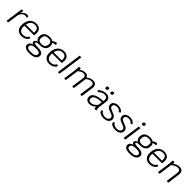

<svg xmlns="http://www.w3.org/2000/svg" viewBox="625 -3098 5607 5607"><g transform="rotate(45 3428.0 -294.5)"><path d="M393 -517Q393 -498 377 -482Q354 -495 313 -495Q247 -495 199 -442Q151 -389 138 -303L96 0H28L105 -550H173L159 -451Q189 -498 235 -527.5Q281 -557 327 -557Q393 -557 393 -517Z M499 -268Q497 -238 497 -222Q497 -139 537 -93.5Q577 -48 649 -48Q711 -48 750 -67.5Q789 -87 816 -132Q824 -146 838 -146Q853 -146 880 -126Q850 -60 789.5 -25Q729 10 646 10Q544 10 485 -51.5Q426 -113 426 -219Q426 -380 500 -470Q574 -560 706 -560Q803 -560 854.5 -509.5Q906 -459 906 -365Q906 -318 898 -268ZM506 -322H838Q841 -342 841 -369Q841 -437 805.5 -471.5Q770 -506 701 -506Q623 -506 573 -459Q523 -412 506 -322Z M1538 -515Q1460 -515 1428 -492Q1458 -454 1458 -403Q1458 -184 1213 -184Q1071 -184 1071 -141Q1071 -120 1109 -110Q1147 -100 1226 -100Q1330 -100 1386.5 -66.5Q1443 -33 1443 28Q1443 111 1372 156.5Q1301 202 1170 202Q1060 202 1001.5 168Q943 134 943 70Q943 22 976.5 -13Q1010 -48 1065 -57V-60Q1039 -67 1024.5 -85Q1010 -103 1010 -128Q1010 -159 1035 -182.5Q1060 -206 1101 -214Q1065 -236 1044.5 -271Q1024 -306 1024 -347Q1024 -452 1085 -506Q1146 -560 1265 -560Q1341 -560 1392 -526Q1421 -550 1453.5 -564.5Q1486 -579 1514 -579Q1545 -579 1545 -550Q1545 -535 1538 -515ZM1387 -403Q1387 -456 1355.5 -481Q1324 -506 1258 -506Q1175 -506 1135 -467.5Q1095 -429 1095 -350Q1095 -240 1221 -240Q1307 -240 1347 -279.5Q1387 -319 1387 -403ZM1015 64Q1015 106 1054 126Q1093 146 1173 146Q1271 146 1321 118.5Q1371 91 1371 37Q1371 -3 1331 -20.5Q1291 -38 1201 -38Q1110 -38 1062.5 -12Q1015 14 1015 64Z M1644 -268Q1642 -238 1642 -222Q1642 -139 1682 -93.5Q1722 -48 1794 -48Q1856 -48 1895 -67.5Q1934 -87 1961 -132Q1969 -146 1983 -146Q1998 -146 2025 -126Q1995 -60 1934.5 -25Q1874 10 1791 10Q1689 10 1630 -51.5Q1571 -113 1571 -219Q1571 -380 1645 -470Q1719 -560 1851 -560Q1948 -560 1999.5 -509.5Q2051 -459 2051 -365Q2051 -318 2043 -268ZM1651 -322H1983Q1986 -342 1986 -369Q1986 -437 1950.5 -471.5Q1915 -506 1846 -506Q1768 -506 1718 -459Q1668 -412 1651 -322Z M2259 -791H2327L2216 0H2148Z M3194 -424Q3194 -415 3192 -395L3137 0H3068L3123 -392Q3125 -412 3125 -421Q3125 -506 3034 -506Q2948 -506 2865 -428Q2865 -420 2863 -404L2807 0H2739L2795 -402Q2796 -408 2796 -421Q2796 -460 2772 -483Q2748 -506 2706 -506Q2663 -506 2621.5 -486.5Q2580 -467 2536 -427L2476 0H2408L2459 -363Q2473 -466 2473 -518Q2473 -535 2472 -539Q2505 -554 2525 -554Q2548 -554 2548 -517Q2548 -512 2546 -496V-493Q2588 -529 2630.5 -544.5Q2673 -560 2725 -560Q2772 -560 2806 -538.5Q2840 -517 2855 -480Q2903 -522 2950.5 -541Q2998 -560 3055 -560Q3119 -560 3156.5 -523Q3194 -486 3194 -424Z M3723 -137Q3719 -110 3719 -87Q3719 -63 3724 -47.5Q3729 -32 3740 -17Q3729 -7 3714.5 -1Q3700 5 3688 5Q3668 5 3657.5 -16.5Q3647 -38 3649 -81Q3614 -41 3563.5 -15.5Q3513 10 3454 10Q3383 10 3339.5 -27.5Q3296 -65 3296 -133Q3296 -231 3395.5 -282.5Q3495 -334 3684 -341L3688 -373Q3690 -384 3690 -404Q3690 -454 3661 -479Q3632 -504 3572 -504Q3520 -504 3481 -483.5Q3442 -463 3398 -424Q3390 -418 3382 -418Q3372 -418 3361 -427Q3350 -436 3342 -451Q3449 -560 3582 -560Q3665 -560 3711.5 -519Q3758 -478 3758 -406Q3758 -384 3756 -373ZM3658 -160 3676 -286Q3514 -279 3440 -242.5Q3366 -206 3366 -134Q3366 -46 3467 -46Q3518 -46 3567 -76Q3616 -106 3658 -160ZM3450 -674 3451 -684 3452 -693Q3458 -738 3503 -738H3511Q3551 -738 3551 -703L3550 -693L3549 -684Q3543 -639 3498 -639H3490Q3450 -639 3450 -674ZM3654 -674 3655 -684 3656 -693Q3662 -738 3707 -738H3715Q3755 -738 3755 -703L3754 -693L3753 -684Q3747 -639 3702 -639H3694Q3654 -639 3654 -674Z M3839 -92Q3839 -127 3875 -136Q3897 -95 3940 -70.5Q3983 -46 4041 -46Q4107 -46 4146 -74Q4185 -102 4185 -154Q4185 -180 4168.5 -198.5Q4152 -217 4127 -228.5Q4102 -240 4059 -256Q4006 -275 3973 -291.5Q3940 -308 3917 -337.5Q3894 -367 3894 -413Q3894 -484 3950.5 -522Q4007 -560 4089 -560Q4159 -560 4208.5 -535Q4258 -510 4281 -462Q4253 -437 4236 -437Q4224 -437 4213 -451Q4193 -479 4163.5 -492.5Q4134 -506 4089 -506Q4032 -506 3997.5 -482Q3963 -458 3963 -417Q3963 -377 3995 -355Q4027 -333 4092 -309Q4144 -290 4176.5 -273Q4209 -256 4231.5 -227Q4254 -198 4254 -155Q4254 -79 4196 -34.5Q4138 10 4039 10Q3986 10 3940 -4Q3894 -18 3866.5 -41.5Q3839 -65 3839 -92Z M4324 -92Q4324 -127 4360 -136Q4382 -95 4425 -70.5Q4468 -46 4526 -46Q4592 -46 4631 -74Q4670 -102 4670 -154Q4670 -180 4653.5 -198.5Q4637 -217 4612 -228.5Q4587 -240 4544 -256Q4491 -275 4458 -291.5Q4425 -308 4402 -337.5Q4379 -367 4379 -413Q4379 -484 4435.5 -522Q4492 -560 4574 -560Q4644 -560 4693.5 -535Q4743 -510 4766 -462Q4738 -437 4721 -437Q4709 -437 4698 -451Q4678 -479 4648.5 -492.5Q4619 -506 4574 -506Q4517 -506 4482.5 -482Q4448 -458 4448 -417Q4448 -377 4480 -355Q4512 -333 4577 -309Q4629 -290 4661.5 -273Q4694 -256 4716.5 -227Q4739 -198 4739 -155Q4739 -79 4681 -34.5Q4623 10 4524 10Q4471 10 4425 -4Q4379 -18 4351.5 -41.5Q4324 -65 4324 -92Z M4943 -550H5011L4934 0H4866ZM4948 -684Q4948 -692 4949 -696L4950 -705Q4956 -750 5001 -750H5009Q5049 -750 5049 -715L5048 -705L5047 -696Q5040 -651 4995 -651H4987Q4948 -651 4948 -684Z M5679 -515Q5601 -515 5569 -492Q5599 -454 5599 -403Q5599 -184 5354 -184Q5212 -184 5212 -141Q5212 -120 5250 -110Q5288 -100 5367 -100Q5471 -100 5527.5 -66.5Q5584 -33 5584 28Q5584 111 5513 156.5Q5442 202 5311 202Q5201 202 5142.5 168Q5084 134 5084 70Q5084 22 5117.5 -13Q5151 -48 5206 -57V-60Q5180 -67 5165.5 -85Q5151 -103 5151 -128Q5151 -159 5176 -182.5Q5201 -206 5242 -214Q5206 -236 5185.5 -271Q5165 -306 5165 -347Q5165 -452 5226 -506Q5287 -560 5406 -560Q5482 -560 5533 -526Q5562 -550 5594.5 -564.5Q5627 -579 5655 -579Q5686 -579 5686 -550Q5686 -535 5679 -515ZM5528 -403Q5528 -456 5496.5 -481Q5465 -506 5399 -506Q5316 -506 5276 -467.5Q5236 -429 5236 -350Q5236 -240 5362 -240Q5448 -240 5488 -279.5Q5528 -319 5528 -403ZM5156 64Q5156 106 5195 126Q5234 146 5314 146Q5412 146 5462 118.5Q5512 91 5512 37Q5512 -3 5472 -20.5Q5432 -38 5342 -38Q5251 -38 5203.5 -12Q5156 14 5156 64Z M5785 -268Q5783 -238 5783 -222Q5783 -139 5823 -93.5Q5863 -48 5935 -48Q5997 -48 6036 -67.5Q6075 -87 6102 -132Q6110 -146 6124 -146Q6139 -146 6166 -126Q6136 -60 6075.5 -25Q6015 10 5932 10Q5830 10 5771 -51.5Q5712 -113 5712 -219Q5712 -380 5786 -470Q5860 -560 5992 -560Q6089 -560 6140.5 -509.5Q6192 -459 6192 -365Q6192 -318 6184 -268ZM5792 -322H6124Q6127 -342 6127 -369Q6127 -437 6091.5 -471.5Q6056 -506 5987 -506Q5909 -506 5859 -459Q5809 -412 5792 -322Z M6765 -420Q6765 -406 6761 -372L6727 -128Q6716 -58 6716 -33Q6716 -19 6719 -7Q6694 5 6665 5Q6656 5 6652 -2Q6648 -9 6648 -27Q6648 -54 6655 -102L6693 -373Q6696 -396 6696 -413Q6696 -462 6673.5 -484Q6651 -506 6602 -506Q6512 -506 6406 -417L6347 0H6279L6330 -363Q6344 -466 6344 -518Q6344 -534 6343 -539Q6376 -554 6396 -554Q6419 -554 6419 -517Q6419 -512 6417 -496L6416 -487Q6466 -525 6515 -542.5Q6564 -560 6616 -560Q6765 -560 6765 -420Z"/></g></svg>

Font: Krub
Style: Italic
Weight: 400
Italic angle: -8°
Designer: Ekaluck Peanpanawate
Foundry: Cadson Demak Co.,Ltd.
Version: Version 1.000; ttfautohint (v1.6)